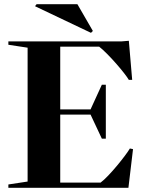

<svg xmlns="http://www.w3.org/2000/svg" viewBox="-20 -898 696 918"><path d="M112 -30 20 -16V0H594L616 -185L601 -188C583 -157 504 -57 461 -25H268V-350H413L467 -235H486V-493H467L413 -375H268V-675H454C500 -639 579 -546 596 -516H612L596 -703L560 -700H20V-684L112 -670ZM415 -741 424 -750 350 -878H155L148 -869V-868Z"/></svg>

Font: Mazius Display
Style: Bold
Weight: 700
Designer: Alberto Casagrande & Collletttivo
Foundry: Collletttivo
Version: Version 2.000;Glyphs 3.2 (3221)